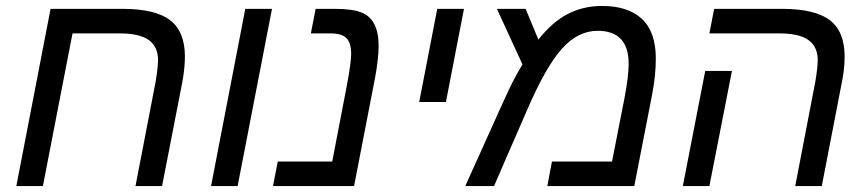

<svg xmlns="http://www.w3.org/2000/svg" viewBox="-20 -629 2928 649"><path d="M225.1 -516.1 125 0H35.2L150.9 -599.1H393.1Q504.9 -599.1 554.9 -560.8Q605 -522.5 605 -438Q605 -398.9 596.2 -351.1L527.8 0H438L505.9 -352.1Q514.2 -401.9 514.2 -425.8Q514.2 -470.7 483.2 -493.4Q452.1 -516.1 383.8 -516.1Z M899.4 -599.1 783.2 0H693.4L809.1 -599.1Z M1248 -367.2 1176.8 0H902.8L918.9 -83H1103L1152.8 -341.8Q1167 -418.5 1167 -446.8Q1167 -483.9 1151.1 -500Q1135.3 -516.1 1097.2 -516.1H1030.8L1046.9 -599.1H1109.9Q1171.4 -599.1 1201.7 -586.9Q1259.8 -564 1259.8 -474.1Q1259.8 -453.1 1256.8 -426.3Q1253.9 -399.4 1248 -367.2Z M1548.3 -599.1 1487.3 -284.2H1397L1458 -599.1Z M2015.1 -608.9Q2102.5 -608.9 2149.7 -565.2Q2196.8 -521.5 2196.8 -431.2Q2196.8 -402.3 2193.6 -371.6Q2190.4 -340.8 2184.1 -308.1L2124 0H1830.1L1845.7 -83H2048.8L2090.8 -296.9Q2105 -372.1 2105 -413.1Q2105 -469.2 2078.6 -497.1Q2052.2 -524.9 2000 -524.9Q1934.1 -524.9 1880.4 -465.3Q1825.7 -405.8 1760.7 -254.9L1649.9 0H1552.7L1670.9 -262.2Q1686 -295.9 1699.2 -323.7Q1712.4 -351.6 1724.4 -373.5Q1736.3 -395.5 1746.1 -411.1L1659.7 -599.1H1756.8L1799.8 -495.1Q1847.2 -555.2 1899.7 -582Q1952.1 -608.9 2015.1 -608.9Z M2825.7 -351.1 2757.8 0H2668L2735.8 -352.1Q2744.1 -401.9 2744.1 -425.8Q2744.1 -470.7 2713.1 -493.4Q2682.1 -516.1 2613.8 -516.1H2377.9L2394 -599.1H2623Q2734.9 -599.1 2784.9 -560.8Q2835 -522.5 2835 -438Q2835 -395.5 2825.7 -351.1ZM2454.1 -389.2 2377.9 0H2288.1L2363.8 -389.2Z"/></svg>

Font: Arimo
Style: Italic
Weight: 400
Italic angle: -12°
Designer: Steve Matteson
Foundry: Monotype Imaging Inc.
Version: Version 1.33